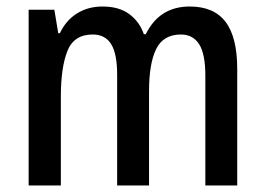

<svg xmlns="http://www.w3.org/2000/svg" viewBox="-20 -570 815 590"><path d="M563 -550Q637 -550 673 -503Q709 -456 709 -357V0H611V-338Q611 -404 592 -434Q573 -464 536 -464Q482 -464 460 -419.5Q438 -375 438 -290V0H340V-340Q340 -405 321.5 -434.5Q303 -464 265 -464Q207 -464 187 -413Q167 -362 167 -274V0H68V-540H147L159 -468H164Q183 -508 217 -529Q251 -550 295 -550Q346 -550 377.5 -526.5Q409 -503 422 -465H428Q470 -550 563 -550Z"/></svg>

Font: Noto Sans Georgian Condensed Medium
Style: Regular
Weight: 500
Width: 3
Designer: Monotype Design Team, Akaki Razmadze
Foundry: Google LLC
Version: Version 2.005; ttfautohint (v1.8.4.7-5d5b)